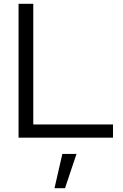

<svg xmlns="http://www.w3.org/2000/svg" viewBox="-20 -720 644 1004"><path d="M77 0V-700H154V-69H571V0ZM306 85H380L320 264H265Z"/></svg>

Font: Red Hat Display
Style: Regular
Weight: 400
Designer: Pentagram / MCKL
Foundry: Pentagram / MCKL
Version: Version 1.003; Red Hat Display